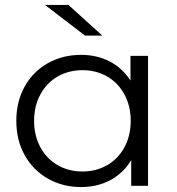

<svg xmlns="http://www.w3.org/2000/svg" viewBox="-20 -752 718 777"><path d="M579 -526V0H511V-104Q479 -51 426.5 -23Q374 5 308 5Q234 5 174 -29Q114 -63 80 -124Q46 -185 46 -263Q46 -341 80 -402Q114 -463 174 -496.5Q234 -530 308 -530Q372 -530 423.5 -503.5Q475 -477 508 -426V-526ZM509 -263Q509 -323 483.5 -370Q458 -417 413.5 -442.5Q369 -468 314 -468Q258 -468 213.5 -442.5Q169 -417 143.5 -370Q118 -323 118 -263Q118 -203 143.5 -156Q169 -109 213.5 -83.5Q258 -58 314 -58Q369 -58 413.5 -83.5Q458 -109 483.5 -156Q509 -203 509 -263ZM162 -732H257L394 -608H324Z"/></svg>

Font: CMG Sans
Style: Regular
Weight: 400
Designer: Julieta Ulanovsky
Foundry: Julieta Ulanovsky
Version: Version 7.200